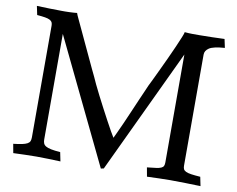

<svg xmlns="http://www.w3.org/2000/svg" viewBox="-78 -816 1140 922"><g transform="rotate(10 492.0 -355.0)"><path d="M954 -671Q898 -667 878.5 -654Q859 -641 859 -622V-80Q859 -70 862 -63.5Q865 -57 874 -52.5Q883 -48 900 -45.5Q917 -43 945 -41L954 3Q922 2 881 1Q840 0 806 0Q775 0 750.5 1Q726 2 693 3L685 -41Q712 -44 728 -46Q744 -48 753 -52Q762 -56 765 -62.5Q768 -69 768 -80V-606L482 0L468 3L176 -602V-87Q176 -77 179 -69Q182 -61 191 -55.5Q200 -50 217 -46.5Q234 -43 262 -41L271 3Q239 2 213.5 1Q188 0 154 0Q123 0 98.5 1Q74 2 41 3L33 -41Q60 -44 76 -47.5Q92 -51 101 -56Q110 -61 113 -68.5Q116 -76 116 -87V-631Q116 -641 113 -647.5Q110 -654 101.5 -658.5Q93 -663 78 -665.5Q63 -668 39 -670L30 -713Q62 -712 90.5 -711Q119 -710 153 -710Q159 -710 168.5 -710Q178 -710 188.5 -710.5Q199 -711 209 -711.5Q219 -712 226 -713Q228 -706 237.5 -686Q247 -666 260 -638Q273 -610 288 -578Q303 -546 317 -516Q331 -486 342.5 -461.5Q354 -437 360 -425Q365 -413 375.5 -391Q386 -369 400 -341.5Q414 -314 429.5 -284.5Q445 -255 459 -229Q473 -203 484.5 -182.5Q496 -162 502 -153Q505 -159 515 -180.5Q525 -202 538 -231Q551 -260 565 -293Q579 -326 591.5 -354.5Q604 -383 613 -403.5Q622 -424 624 -429Q628 -437 639 -459.5Q650 -482 664 -512Q678 -542 693.5 -575Q709 -608 721.5 -637Q734 -666 742.5 -686.5Q751 -707 751 -712Q773 -710 788.5 -710Q804 -710 824 -710Q855 -710 885 -711Q915 -712 945 -713Z"/></g></svg>

Font: Lusitana
Style: Regular
Weight: 400
Designer: Ana Paula Megda
Foundry: Ana Paula Megda
Version: Version 1.000; ttfautohint (v1.1) -l 8 -r 50 -G 200 -x 14 -D